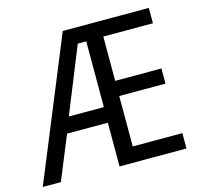

<svg xmlns="http://www.w3.org/2000/svg" viewBox="-105 -828 992 942"><g transform="rotate(-15 391.5 -357.0)"><path d="M729 0H389V-222H182L91 0H-1L292 -714H729V-636H477V-411H712V-334H477V-78H729ZM212 -301H390V-635H347Z"/></g></svg>

Font: Noto Sans Telugu SemiCondensed
Style: Regular
Weight: 400
Width: 4
Designer: Jelle Bosma - Monotype Design Team
Foundry: Monotype Imaging Inc.
Version: Version 2.005; ttfautohint (v1.8.4.7-5d5b)